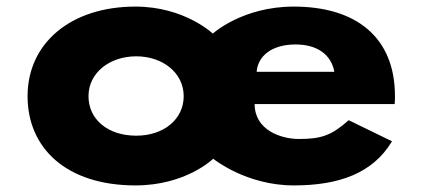

<svg xmlns="http://www.w3.org/2000/svg" viewBox="-20 -548 1283 583"><path d="M1178.3 -232C1179.3 -238 1179.3 -249 1179.3 -256C1179.3 -436 1060.3 -528 871.8 -528C715.7 -528 626.2 -446 626.2 -446C626.2 -446 540.3 -528 391.4 -528C193.7 -528 63.7 -416 63.7 -256C63.7 -98 181.7 15 391.4 15C545.1 15 627.4 -66 627.4 -66C627.4 -66 726.6 15 871.8 15C1009.7 15 1112.3 -22 1170.3 -119L1038.8 -183C986.8 -137 956.5 -126 887.5 -126C833.1 -126 753.2 -153 753.2 -232ZM759.3 -330C762.9 -377 804 -413 877.8 -413C940.8 -413 985.5 -384 995.2 -330ZM248.7 -256C248.7 -327 312.8 -377 393.8 -377C473.7 -377 537.8 -327 537.8 -256C537.8 -186 477.3 -136 393.8 -136C306.7 -136 248.7 -186 248.7 -256Z"/></svg>

Font: Hussar
Style: BdSuprExt
Weight: 700
Foundry: Cannot Into Space Fonts
Version: Version 2.00